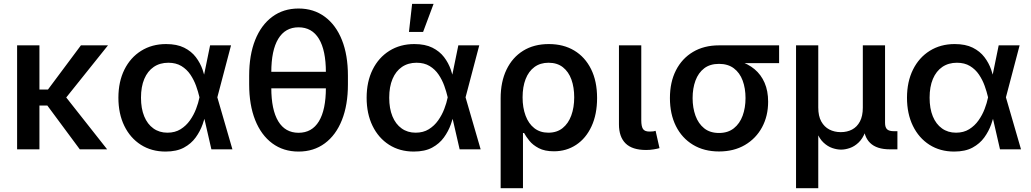

<svg xmlns="http://www.w3.org/2000/svg" viewBox="-20 -784 5415 1008"><path d="M187 -545.9V0H69.8V-545.9ZM546.9 -545.9 293.9 -230H151.4V-314H231.9L404.8 -545.9ZM398.9 0 225.6 -233.9 305.2 -300.8 542.5 0Z M849.1 11.7Q775.4 11.7 719.5 -23.9Q663.6 -59.6 632.6 -123.3Q601.6 -187 601.6 -271Q601.6 -355 633.1 -418.5Q664.6 -481.9 721.2 -517.3Q777.8 -552.7 852.1 -552.7Q908.7 -552.7 946.8 -533.7Q984.9 -514.6 1008.1 -484.1Q1031.2 -453.6 1043.5 -418.5Q1055.7 -383.3 1061.5 -351.6H1101.1L1120.6 -274.4L1200.2 0H1089.8L1026.9 -274.4Q1020.5 -302.2 1009.3 -333.5Q998 -364.7 979.5 -392.3Q960.9 -419.9 932.4 -437.3Q903.8 -454.6 863.8 -454.6Q819.3 -454.6 787.1 -432.6Q754.9 -410.6 737.5 -369.6Q720.2 -328.6 720.2 -271Q720.2 -214.4 737.1 -173.3Q753.9 -132.3 785.2 -109.9Q816.4 -87.4 858.9 -87.4Q898.9 -87.4 928 -105.5Q957 -123.5 977.1 -151.9Q997.1 -180.2 1009.3 -212.2Q1021.5 -244.1 1026.9 -271.5L1083 -545.9H1192.9L1120.6 -271.5L1101.1 -198.7H1063.5Q1056.6 -167.5 1043.7 -131.1Q1030.8 -94.7 1007.3 -62.3Q983.9 -29.8 945.6 -9Q907.2 11.7 849.1 11.7Z M1547.4 11.7Q1467.8 11.7 1409.4 -31.5Q1351.1 -74.7 1319.6 -153.8Q1288.1 -232.9 1288.1 -341.3V-386.2Q1288.1 -495.1 1319.6 -574Q1351.1 -652.8 1409.4 -696Q1467.8 -739.3 1547.4 -739.3Q1627 -739.3 1685.3 -696Q1743.7 -652.8 1775.1 -574Q1806.6 -495.1 1806.6 -386.2V-341.3Q1806.6 -232.9 1775.1 -153.8Q1743.7 -74.7 1685.3 -31.5Q1627 11.7 1547.4 11.7ZM1547.4 -86.9Q1617.7 -86.9 1654.3 -147.2Q1690.9 -207.5 1690.9 -323.2V-404.3Q1690.9 -520 1654.3 -580.3Q1617.7 -640.6 1547.4 -640.6Q1477.5 -640.6 1440.9 -580.3Q1404.3 -520 1404.3 -404.3V-323.2Q1404.3 -207.5 1440.9 -147.2Q1477.5 -86.9 1547.4 -86.9ZM1379.9 -320.3V-407.2H1716.3V-320.3Z M2152.3 11.7Q2078.6 11.7 2022.7 -23.9Q1966.8 -59.6 1935.8 -123.3Q1904.8 -187 1904.8 -271Q1904.8 -355 1936.3 -418.5Q1967.8 -481.9 2024.4 -517.3Q2081.1 -552.7 2155.3 -552.7Q2211.9 -552.7 2250 -533.7Q2288.1 -514.6 2311.3 -484.1Q2334.5 -453.6 2346.7 -418.5Q2358.9 -383.3 2364.7 -351.6H2404.3L2423.8 -274.4L2503.4 0H2393.1L2330.1 -274.4Q2323.7 -302.2 2312.5 -333.5Q2301.3 -364.7 2282.7 -392.3Q2264.2 -419.9 2235.6 -437.3Q2207 -454.6 2167 -454.6Q2122.6 -454.6 2090.3 -432.6Q2058.1 -410.6 2040.8 -369.6Q2023.4 -328.6 2023.4 -271Q2023.4 -214.4 2040.3 -173.3Q2057.1 -132.3 2088.4 -109.9Q2119.6 -87.4 2162.1 -87.4Q2202.1 -87.4 2231.2 -105.5Q2260.3 -123.5 2280.3 -151.9Q2300.3 -180.2 2312.5 -212.2Q2324.7 -244.1 2330.1 -271.5L2386.2 -545.9H2496.1L2423.8 -271.5L2404.3 -198.7H2366.7Q2359.9 -167.5 2346.9 -131.1Q2334 -94.7 2310.5 -62.3Q2287.1 -29.8 2248.8 -9Q2210.4 11.7 2152.3 11.7ZM2127 -616.2 2143.6 -763.7H2256.3L2201.2 -616.2Z M2608.4 204.1V-268.6Q2608.4 -354.5 2639.2 -418.5Q2669.9 -482.4 2726.6 -517.6Q2783.2 -552.7 2861.3 -552.7Q2938 -552.7 2994.6 -518.8Q3051.3 -484.9 3083 -421.4Q3114.7 -357.9 3114.7 -269.5Q3114.7 -183.6 3085.4 -120.6Q3056.2 -57.6 3004.9 -23.7Q2953.6 10.3 2888.2 10.3Q2839.8 10.3 2808.6 -6.1Q2777.3 -22.5 2759.3 -44.9Q2741.2 -67.4 2731.4 -85.9H2725.6V204.1ZM2858.9 -87.4Q2903.8 -87.4 2933.8 -111.6Q2963.9 -135.7 2979.2 -177.7Q2994.6 -219.7 2994.6 -272.9Q2994.6 -325.2 2980 -366.2Q2965.3 -407.2 2935.3 -430.9Q2905.3 -454.6 2859.9 -454.6Q2816.4 -454.6 2785.9 -432.1Q2755.4 -409.7 2739.5 -368.9Q2723.6 -328.1 2723.6 -272.9Q2723.6 -218.8 2739.3 -176.8Q2754.9 -134.8 2785.2 -111.1Q2815.4 -87.4 2858.9 -87.4Z M3372.1 3.4Q3299.3 3.4 3264.4 -31Q3229.5 -65.4 3229.5 -131.3V-545.9H3346.7V-152.3Q3346.7 -120.6 3355.7 -106.9Q3364.7 -93.3 3389.6 -93.3Q3402.3 -93.3 3409.2 -94.2Q3416 -95.2 3421.9 -97.2L3442.4 -6.3Q3430.7 -2.9 3411.9 0.2Q3393.1 3.4 3372.1 3.4Z M3754.9 11.2Q3676.3 11.2 3618.2 -23.9Q3560.1 -59.1 3528.6 -122.1Q3497.1 -185.1 3497.1 -269Q3497.1 -353 3528.8 -415Q3560.5 -477.1 3618.4 -511.5Q3676.3 -545.9 3754.9 -545.9H4070.3V-452.6H3831.5L3754.9 -448.7Q3707.5 -448.7 3677 -425.3Q3646.5 -401.9 3631.3 -361.1Q3616.2 -320.3 3616.2 -269Q3616.2 -218.3 3631.3 -176.5Q3646.5 -134.8 3677 -110.4Q3707.5 -85.9 3754.9 -85.9Q3801.8 -85.9 3832.8 -110.6Q3863.8 -135.3 3878.9 -176.8Q3894 -218.3 3894 -269Q3894 -320.3 3878.9 -361.1Q3863.8 -401.9 3832.8 -425.3Q3801.8 -448.7 3754.9 -448.7V-477.5Q3812.5 -477.5 3859.9 -463.4Q3907.2 -449.2 3941.4 -420.7Q3975.6 -392.1 3994.1 -349.4Q4012.7 -306.6 4012.7 -250Q4012.7 -175.3 3981 -116.2Q3949.2 -57.1 3891.1 -22.9Q3833 11.2 3754.9 11.2Z M4159.2 204.1V-545.9H4275.9V-219.2Q4275.9 -174.8 4291.7 -146.2Q4307.6 -117.7 4334.2 -104Q4360.8 -90.3 4394 -90.3Q4427.7 -90.3 4453.6 -104Q4479.5 -117.7 4494.6 -146.2Q4509.8 -174.8 4509.8 -219.2V-545.9H4626.5V-139.2Q4626.5 -115.2 4637.2 -105.2Q4647.9 -95.2 4673.3 -95.2H4691.4V0H4651.9Q4582.5 0 4548.1 -33.7Q4513.7 -67.4 4513.7 -131.3V-180.7H4536.1Q4536.1 -126 4522.5 -90.8Q4508.8 -55.7 4487.3 -35.4Q4465.8 -15.1 4441.4 -6.8Q4417 1.5 4396 1.5Q4374 1.5 4349.6 -6.8Q4325.2 -15.1 4303.5 -35.4Q4281.7 -55.7 4268.1 -90.8Q4254.4 -126 4254.4 -180.7H4275.9V204.1Z M4989.3 11.7Q4915.5 11.7 4859.6 -23.9Q4803.7 -59.6 4772.7 -123.3Q4741.7 -187 4741.7 -271Q4741.7 -355 4773.2 -418.5Q4804.7 -481.9 4861.3 -517.3Q4918 -552.7 4992.2 -552.7Q5048.8 -552.7 5086.9 -533.7Q5125 -514.6 5148.2 -484.1Q5171.4 -453.6 5183.6 -418.5Q5195.8 -383.3 5201.7 -351.6H5241.2L5260.7 -274.4L5340.3 0H5230L5167 -274.4Q5160.6 -302.2 5149.4 -333.5Q5138.2 -364.7 5119.6 -392.3Q5101.1 -419.9 5072.5 -437.3Q5043.9 -454.6 5003.9 -454.6Q4959.5 -454.6 4927.2 -432.6Q4895 -410.6 4877.7 -369.6Q4860.4 -328.6 4860.4 -271Q4860.4 -214.4 4877.2 -173.3Q4894 -132.3 4925.3 -109.9Q4956.5 -87.4 4999 -87.4Q5039.1 -87.4 5068.1 -105.5Q5097.2 -123.5 5117.2 -151.9Q5137.2 -180.2 5149.4 -212.2Q5161.6 -244.1 5167 -271.5L5223.1 -545.9H5333L5260.7 -271.5L5241.2 -198.7H5203.6Q5196.8 -167.5 5183.8 -131.1Q5170.9 -94.7 5147.5 -62.3Q5124 -29.8 5085.7 -9Q5047.4 11.7 4989.3 11.7Z"/></svg>

Font: Inter Cardless
Style: Medium
Weight: 500
Designer: Rasmus Andersson
Foundry: rsms
Version: Version 4.001;git-9221beed3